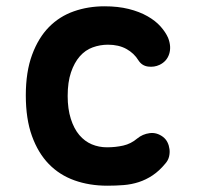

<svg xmlns="http://www.w3.org/2000/svg" viewBox="-20 -580 640 610"><path d="M62 -277Q62 -352 82 -406Q102 -460 135.5 -494Q169 -528 214.5 -544Q260 -560 312 -560Q355 -560 389 -551.5Q423 -543 448.5 -528.5Q474 -514 490 -496Q506 -478 514 -460Q525 -432 517.5 -408.5Q510 -385 487 -374Q470 -366 450.5 -368.5Q431 -371 420 -388Q406 -411 381.5 -424.5Q357 -438 323 -438Q298 -438 274.5 -429.5Q251 -421 233.5 -401Q216 -381 205.5 -350Q195 -319 195 -275Q195 -234 205 -202.5Q215 -171 232 -151Q249 -131 271.5 -121.5Q294 -112 320 -112Q347 -112 371.5 -117.5Q396 -123 416 -140Q433 -154 455.5 -157Q478 -160 498 -145Q507 -138 512 -128Q517 -118 518.5 -106Q520 -94 517 -82Q514 -70 505 -60Q486 -37 465 -23Q444 -9 421 -1.5Q398 6 373 8Q348 10 321 10Q264 10 216.5 -7Q169 -24 135 -59Q101 -94 81.5 -148Q62 -202 62 -277Z"/></svg>

Font: Maple Mono Normal NL
Style: Bold
Weight: 700
Monospace: yes
Designer: subframe7536
Version: Version 7.000